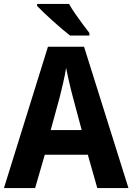

<svg xmlns="http://www.w3.org/2000/svg" viewBox="-20 -953 671 973"><path d="M473 0 425 -169H207L158 0H0L223 -716H406L631 0ZM349 -462Q344 -480 337.5 -507Q331 -534 325 -561.5Q319 -589 315 -609Q310 -577 300.5 -535Q291 -493 283 -462L237 -294H394ZM330 -933Q342 -911 361 -883.5Q380 -856 399.5 -830Q419 -804 433 -786V-773H335Q318 -786 295 -805.5Q272 -825 247.5 -847Q223 -869 202 -889Q181 -909 168 -923V-933Z"/></svg>

Font: Noto Sans Lao UI SemCond
Style: Bold
Weight: 700
Width: 4
Designer: Monotype Design Team
Foundry: Monotype Imaging Inc.
Version: Version 2.000; ttfautohint (v1.8.4.7-5d5b)